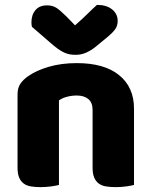

<svg xmlns="http://www.w3.org/2000/svg" viewBox="-20 -760 623 788"><path d="M360 -308Q360 -339 342.5 -353.5Q325 -368 295 -368Q275 -368 255.5 -363Q236 -358 222 -348V-1Q212 2 190.5 5Q169 8 146 8Q124 8 106.5 5Q89 2 77 -7Q65 -16 58.5 -31.5Q52 -47 52 -72V-372Q52 -399 63.5 -416Q75 -433 95 -447Q129 -471 180.5 -486Q232 -501 295 -501Q408 -501 469 -451.5Q530 -402 530 -314V-1Q520 2 498.5 5Q477 8 454 8Q432 8 414.5 5Q397 2 385 -7Q373 -16 366.5 -31.5Q360 -47 360 -72ZM288 -656Q321 -685 340 -704Q359 -723 378 -740Q417 -740 440 -721.5Q463 -703 463 -674Q463 -654 452 -639Q441 -624 415 -603L370 -566Q352 -552 332.5 -543.5Q313 -535 291 -535Q277 -535 266 -537Q255 -539 243 -544.5Q231 -550 217 -560Q203 -570 185 -586L111 -650Q110 -655 109.5 -659Q109 -663 109 -668Q109 -699 125.5 -718.5Q142 -738 173 -738Q196 -738 212 -727.5Q228 -717 254 -691Z"/></svg>

Font: Baloo Paaji
Style: Regular
Weight: 400
Designer: Shuchita Grover and Ek Type
Foundry: Ek Type
Version: Version 1.443;PS 1.000;hotconv 16.6.51;makeotf.lib2.5.65220;